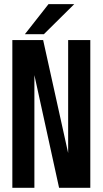

<svg xmlns="http://www.w3.org/2000/svg" viewBox="-20 -890 490 910"><path d="M98 -728 210 -870.5H332L188 -728ZM303 -700H408V0H260L143 -534V0H38.5V-700H184.5L303 -164.5Z"/></svg>

Font: League Mono Condensed Medium
Style: Regular
Weight: 500
Width: 1
Designer: Tyler Finck
Foundry: The League of Moveable Type / Tyler Finck
Version: Version 2.210